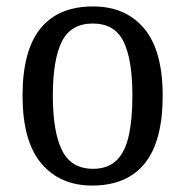

<svg xmlns="http://www.w3.org/2000/svg" viewBox="-20 -566 576 596"><path d="M266 10Q166 10 108 -59Q50 -128 50 -269Q50 -409 105.5 -477.5Q161 -546 269 -546Q370 -546 427.5 -477.5Q485 -409 485 -269Q485 -128 429.5 -59Q374 10 266 10ZM269 -42Q314 -42 341 -67.5Q368 -93 379.5 -144Q391 -195 391 -269Q391 -381 363.5 -437Q336 -493 268 -493Q200 -493 172 -437Q144 -381 144 -269Q144 -157 172.5 -99.5Q201 -42 269 -42Z"/></svg>

Font: Noto Serif SemiCondensed
Style: Regular
Weight: 400
Width: 4
Designer: Monotype Design Team
Foundry: Monotype Imaging Inc.
Version: Version 2.013